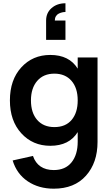

<svg xmlns="http://www.w3.org/2000/svg" viewBox="-20 -888 681 1163"><path d="M376.5 -868.2V-815.4Q367.2 -815.4 357.2 -813.2Q347.2 -811 336.4 -805.9Q325.7 -800.8 318.8 -789.8Q312 -778.8 312 -763.7H376.5V-646.5H259.3V-763.7Q259.3 -810.1 292.5 -839.1Q325.7 -868.2 376.5 -868.2ZM284.7 -555.2Q399.4 -555.2 450.7 -472.2V-540H570.8V-28.3Q570.8 97.7 500.7 176.3Q430.7 254.9 305.7 254.9Q214.4 254.9 147.9 210.2Q81.5 165.5 56.6 84L179.7 56.6Q193.8 98.6 225.8 120.4Q257.8 142.1 305.7 142.1Q375.5 142.1 413.1 95.7Q450.7 49.3 450.7 -29.8V-87.9Q399.4 -4.9 284.7 -4.9Q178.2 -4.9 109.1 -80.6Q40 -156.2 40 -279.8Q40 -404.3 108.9 -479.7Q177.7 -555.2 284.7 -555.2ZM309.6 -118.2Q377 -118.2 413.8 -161.6Q450.7 -205.1 450.7 -279.8Q450.7 -355.5 412.8 -398.7Q375 -441.9 309.6 -441.9Q243.2 -441.9 205.3 -397.9Q167.5 -354 167.5 -279.8Q167.5 -204.6 205.3 -161.4Q243.2 -118.2 309.6 -118.2Z"/></svg>

Font: Vela Sans Bd
Style: Bold
Weight: 700
Designer: Principal design: Mikhail Sharanda - project Manrope.
Design modification: Ravid Balaliev
Foundry: Mikhail Sharanda
Version: Version 1.001